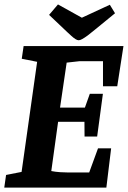

<svg xmlns="http://www.w3.org/2000/svg" viewBox="-24 -859 586 879"><path d="M-4.5 0 3.8 -58 74.8 -72 146 -576 75.6 -590 84.1 -648H541.2L512.8 -464.2H447.5V-578.7H338.7L281.2 -572.3L250.9 -366.4H364.7L387.2 -429.7H447.1L420.8 -234H363.1L362.6 -301.3H242L210.8 -75.9Q230.2 -72.1 251.3 -70.7Q272.4 -69.3 290.1 -69.3H384.3L424.7 -179.8H484.8L462.9 0ZM336.2 -674.7Q329.7 -674.7 321 -680.3Q312.3 -685.9 302.9 -694.5Q293.6 -703 284.1 -711.8L200.7 -790.9L241.4 -838.7L350.8 -777.9L478.8 -837.2L502.6 -798.3L411.5 -723.8Q392.9 -708.1 378.1 -697.1Q363.3 -686.2 352.9 -680.4Q342.6 -674.7 336.2 -674.7Z"/></svg>

Font: Faustina Light
Style: Italic
Weight: 300
Italic angle: -8°
Designer: Alfonso Garcia
Foundry: http://www.omnibus-type.com
Version: Version 1.200